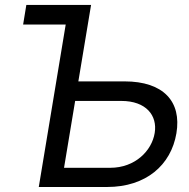

<svg xmlns="http://www.w3.org/2000/svg" viewBox="-20 -747 754 767"><path d="M343.8 -727.3H85.2L72.4 -649.1H242.5L134.9 0H407.7C563.9 0 663.4 -88.1 684.7 -214.5C706 -340.9 633.5 -421.9 477.3 -421.9H293ZM235.8 -76.7 280.2 -343.8H464.5C563.9 -343.8 609.4 -285.5 598 -215.9C586.6 -144.9 519.9 -76.7 420.5 -76.7Z"/></svg>

Font: Margiela Sans
Style: Italic
Weight: 400
Italic angle: -9.39999°
Designer: Stefan Endress, Andreas Faust
Version: Version 1.100;FEAKit 1.0